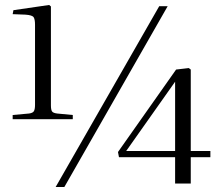

<svg xmlns="http://www.w3.org/2000/svg" viewBox="-20 -739 878 773"><path d="M31 -259V-276L97 -282Q112 -284 116.5 -291.5Q121 -299 121 -317V-640Q121 -661 115.5 -669.5Q110 -678 83 -680L31 -682L34 -698L178 -719L185 -713V-315Q185 -297 189.5 -290.5Q194 -284 210 -282L273 -276V-259ZM204 14 621 -714H655L239 14ZM685 0V-106H459L455 -127L689 -459L740 -465L748 -459V-131H827V-106H748V0ZM488 -131H685V-403V-410Z"/></svg>

Font: Literata 60pt Light
Style: Regular
Weight: 300
Designer: Latin by Veronika Burian and Jose Scaglione. Greek by Irene Vlachou. Cyrillic by Vera Evstafieva.
Foundry: TypeTogether
Version: Version 3.103;gftools[0.9.29]